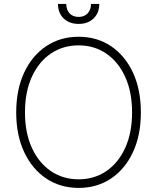

<svg xmlns="http://www.w3.org/2000/svg" viewBox="-20 -919 776 949"><path d="M368.7 9.8Q277.8 9.8 208.3 -36.9Q138.7 -83.5 99.4 -167.5Q60.1 -251.5 60.1 -363.3Q60.1 -476.1 99.4 -560.1Q138.7 -644 208.3 -690.7Q277.8 -737.3 368.7 -737.3Q459.5 -737.3 528.8 -690.7Q598.1 -644 637.2 -560.1Q676.3 -476.1 676.3 -363.3Q676.3 -251 637.2 -167Q598.1 -83 528.8 -36.6Q459.5 9.8 368.7 9.8ZM368.7 -32.7Q445.8 -32.7 505.4 -73.2Q564.9 -113.8 598.9 -188.2Q632.8 -262.7 632.8 -363.3Q632.8 -464.4 598.9 -538.8Q564.9 -613.3 505.4 -654.1Q445.8 -694.8 368.7 -694.8Q291.5 -694.8 231.7 -654.5Q171.9 -614.3 137.7 -539.8Q103.5 -465.3 103.5 -363.3Q103.5 -262.7 137.5 -188.5Q171.4 -114.3 231.2 -73.5Q291 -32.7 368.7 -32.7ZM368.7 -800.8Q322.8 -800.8 294.7 -827.9Q266.6 -855 266.6 -899.4H307.6Q307.6 -870.6 324 -853Q340.3 -835.4 368.7 -835.4Q396.5 -835.4 413.1 -853Q429.7 -870.6 429.7 -899.4H470.7Q470.7 -855 442.6 -827.9Q414.6 -800.8 368.7 -800.8Z"/></svg>

Font: Inter Tight ExtraLight
Style: Regular
Weight: 250
Designer: Rasmus Andersson
Foundry: rsms
Version: Version 3.004